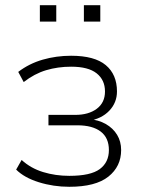

<svg xmlns="http://www.w3.org/2000/svg" viewBox="-20 -709 544 737"><path d="M246 8Q185 8 129 -9.5Q73 -27 42 -58L63 -95Q98 -63 145.5 -48.5Q193 -34 246 -34Q328 -34 363 -60Q398 -86 398 -133Q398 -180 366.5 -204Q335 -228 277 -228H166V-268H269Q320 -268 351.5 -291.5Q383 -315 383 -358Q383 -402 351 -427.5Q319 -453 253 -453Q202 -453 157 -439.5Q112 -426 71 -394L50 -433Q92 -465 144 -480Q196 -495 253 -495Q343 -495 386 -459Q429 -423 429 -358Q429 -315 399.5 -284Q370 -253 320 -245V-252Q358 -249 386 -233Q414 -217 429.5 -191.5Q445 -166 445 -133Q445 -70 396 -31Q347 8 246 8ZM302 -626V-689H365V-626ZM133 -626V-689H196V-626Z"/></svg>

Font: Nunito Sans 10pt ExtraLight
Style: Regular
Weight: 250
Designer: Vernon Adams
Foundry: Vernon Adams
Version: Version 3.101;gftools[0.9.27]